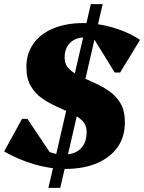

<svg xmlns="http://www.w3.org/2000/svg" viewBox="-30 -797 694 924"><path d="M203 107 407 -777H464L260 107ZM283 16Q212 16 136 -6Q60 -28 -10 -68L76 -225H102L219 -50L123 -71L120 -138Q155 -94 192 -73.5Q229 -53 275 -53Q329 -53 358 -81.5Q387 -110 387 -162Q387 -195 366 -216Q345 -237 312 -252.5Q279 -268 242 -284.5Q205 -301 172 -324Q139 -347 118 -383Q97 -419 97 -474Q97 -539 130.5 -586.5Q164 -634 226 -660Q288 -686 372 -686Q417 -686 466.5 -676Q516 -666 562.5 -647.5Q609 -629 644 -605L548 -448H522L416 -620L522 -599L525 -532Q491 -576 456.5 -596.5Q422 -617 380 -617Q334 -617 307.5 -591Q281 -565 281 -520Q281 -487 302 -466Q323 -445 356 -429.5Q389 -414 426 -397.5Q463 -381 496 -358Q529 -335 550 -299.5Q571 -264 571 -208Q571 -139 536 -89Q501 -39 436.5 -11.5Q372 16 283 16Z"/></svg>

Font: Platypi Light ExtraBold
Style: Italic
Weight: 800
Italic angle: -13°
Version: Version 1.200